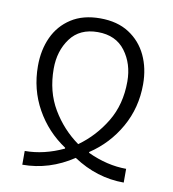

<svg xmlns="http://www.w3.org/2000/svg" viewBox="-67 -601 595 660"><g transform="rotate(10 231.0 -271.0)"><path d="M54 0V-48Q121 -48 189 -80V-83Q124 -126 86 -194Q48 -262 48 -344Q48 -400 68.5 -444.5Q89 -489 130 -515.5Q171 -542 231 -542Q291 -542 332 -515.5Q373 -489 394 -444.5Q415 -400 415 -344Q415 -262 376.5 -194Q338 -126 273 -83V-80Q342 -48 408 -48V0Q314 0 231 -55Q148 0 54 0ZM231 -103Q287 -143 323.5 -203.5Q360 -264 360 -344Q360 -406 327 -450Q294 -494 231 -494Q168 -494 135.5 -450Q103 -406 103 -344Q103 -264 139 -203.5Q175 -143 231 -103Z"/></g></svg>

Font: Noto Sans Georgian Condensed Light
Style: Regular
Weight: 300
Width: 3
Designer: Monotype Design Team, Akaki Razmadze
Foundry: Google LLC
Version: Version 2.005; ttfautohint (v1.8.4.7-5d5b)